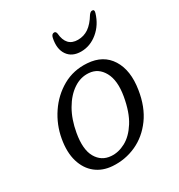

<svg xmlns="http://www.w3.org/2000/svg" viewBox="-162 -771 828 890"><g transform="rotate(-30 252.5 -326.5)"><path d="M319 -462.5Q401.5 -457 440 -395.5Q478.5 -334 463 -237Q450 -153 408.8 -96.5Q367.5 -40 308.5 -13.2Q249.5 13.5 183.5 9Q132 5.5 96 -23Q60 -51.5 45 -101.5Q30 -151.5 42 -219Q54 -287 92.5 -344.2Q131 -401.5 189.2 -434.5Q247.5 -467.5 319 -462.5ZM201 -34.5Q239 -31.5 277.2 -52Q315.5 -72.5 345.5 -119.8Q375.5 -167 389 -245Q402.5 -324 377 -370Q351.5 -416 303 -419.5Q260 -423 221.5 -397.2Q183 -371.5 154.8 -322.8Q126.5 -274 115 -208Q100.5 -126 125.8 -82Q151 -38 201 -34.5ZM337 -578Q369 -578 394.5 -595.5Q420 -613 443 -651Q452 -663 460.5 -663Q474.5 -663 468.5 -644.5Q452 -590 411.8 -556.8Q371.5 -523.5 323 -523.5Q274.5 -523.5 251.5 -556.8Q228.5 -590 240 -644.5Q244 -663 257.5 -663Q266.5 -663 269 -651Q275 -578 337 -578Z"/></g></svg>

Font: Fraunces 9pt S100 Light
Style: Italic
Weight: 300
Italic angle: -16°
Version: Version 1.000; ttfautohint (v1.8.3)